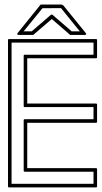

<svg xmlns="http://www.w3.org/2000/svg" viewBox="-20 -812 446 843"><path d="M15.1 -635.7Q15.1 -640.6 20 -640.6H401.4Q406.2 -640.6 406.2 -635.7V-561Q406.2 -556.2 401.4 -556.2H99.6V-357.4H401.4Q406.2 -357.4 406.2 -352.5V-277.8Q406.2 -272.9 401.4 -272.9H99.6V-73.7H401.4Q406.2 -73.7 406.2 -68.8V5.9Q406.2 10.7 401.4 10.7H20Q15.1 10.7 15.1 5.9ZM30.8 -4.9H390.6V-58.1H88.9Q84 -58.1 84 -63V-283.7Q84 -288.6 88.9 -288.6H390.6V-341.8H88.9Q84 -341.8 84 -346.7V-566.9Q84 -571.8 88.9 -571.8H390.6V-625H30.8ZM257.8 -788.6 356.9 -666.5Q359.4 -664.1 357.9 -661.4Q356.4 -658.7 353 -658.7H288.1L207.5 -728.5Q187.5 -711.4 166.5 -693.4Q145.5 -675.3 126 -658.7H61Q57.6 -658.7 56.2 -661.4Q54.7 -664.1 57.1 -666.5L156.7 -790Q157.2 -791 158.4 -791.5Q159.7 -792 160.6 -792H250.5ZM248 -776.4Q247.1 -777.3 246.6 -778.3L250.5 -776.4ZM330.6 -674.3Q310.1 -699.7 289.3 -725.1Q268.6 -750.5 248 -776.4L166.5 -775.9Q144 -748.5 125 -725.1Q106 -701.7 83.5 -674.3H119.1Q140.1 -692.9 161.4 -710.7Q182.6 -728.5 203.6 -747.1Q207 -749.5 210.4 -747.1L294.9 -674.3Z"/></svg>

Font: Fibel Sued Kontur LRS
Style: Regular
Weight: 400
Designer: Peter Wiegel
Foundry: Peter Wiegel
Version: Version 000.000